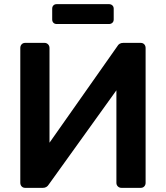

<svg xmlns="http://www.w3.org/2000/svg" viewBox="-20 -907 801 927"><path d="M102 0Q91 0 84.5 -7Q78 -14 78 -25V-675Q78 -686 84.5 -693Q91 -700 102 -700H195Q205 -700 212 -693Q219 -686 219 -675V-218L546 -683Q555 -700 575 -700H659Q670 -700 676.5 -693Q683 -686 683 -675V-24Q683 -14 676.5 -7Q670 0 659 0H567Q556 0 549 -7Q542 -14 542 -24V-471L216 -17Q206 0 187 0ZM254 -791Q244 -791 238 -797Q232 -803 232 -813V-865Q232 -875 238 -881Q244 -887 254 -887H506Q516 -887 522.5 -881Q529 -875 529 -865V-813Q529 -803 522.5 -797Q516 -791 506 -791Z"/></svg>

Font: Rubik AZ
Style: Regular
Weight: 500
Designer: Hubert and Fischer
Foundry: Hubert & Fischer
Version: Version 2.000